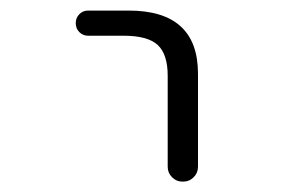

<svg xmlns="http://www.w3.org/2000/svg" viewBox="-20 -565 540 365"><path d="M147.5 -497.1Q137.7 -497.1 130.9 -503.9Q124 -510.7 124 -521Q124 -531.2 130.9 -538.1Q137.7 -544.9 147.5 -544.9H224.6Q356.4 -544.9 356.4 -424.8V-248Q356.4 -236.3 348.1 -228Q339.8 -219.7 327.6 -219.7Q315.4 -219.7 307.1 -228Q298.8 -236.3 298.8 -248V-420.9Q298.8 -461.9 279.8 -479.5Q260.7 -497.1 214.8 -497.1Z"/></svg>

Font: Rounded-X Mgen+ 2m light
Style: Regular
Weight: 200
Designer: [Source Han Sans]
Ryoko NISHIZUKA  (kana & ideographs); Paul D. Hunt (Latin, Greek & Cyrillic); Wenlong ZHANG  (bopomofo
Version: Version 1.059.20150602